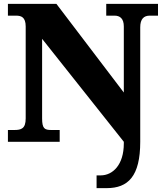

<svg xmlns="http://www.w3.org/2000/svg" viewBox="-20 -734 846 994"><path d="M480 240H532C643 240 706 179 706 0V-593C706 -636 725 -653 755 -653H798V-714H530V-653H573C600 -653 621 -639 621 -597V-255L272 -714H21V-653H63C89 -653 113 -646 113 -597V-121C113 -68 90 -61 54 -61H21V0H289V-61H246C211 -61 198 -68 198 -121V-533L621 0V9C621 119 564 174 501 174H480Z"/></svg>

Font: Noto Serif Georgian Black
Style: Regular
Weight: 900
Designer: Monotype Design Team, Akaki Razmadze
Foundry: Google LLC
Version: Version 2.003